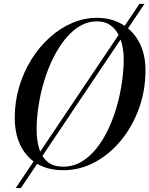

<svg xmlns="http://www.w3.org/2000/svg" viewBox="-20 -850 755 970"><path d="M59.5 100 684.5 -830.5H710L85.5 100ZM300 10Q185 10 119.8 -61.5Q54.5 -133 54.5 -255Q54.5 -337 77 -412Q99.5 -487 139.2 -550.5Q179 -614 231.5 -661Q284 -708 344.8 -734Q405.5 -760 469.5 -760Q541 -760 596.5 -727.8Q652 -695.5 683.5 -636Q715 -576.5 715 -495Q715 -392.5 681.8 -301.2Q648.5 -210 590.8 -140Q533 -70 458.2 -30Q383.5 10 300 10ZM300 -8Q348.5 -8 390 -32Q431.5 -56 465.5 -98Q499.5 -140 525.5 -194.2Q551.5 -248.5 569.2 -309.8Q587 -371 596 -433.8Q605 -496.5 605 -554.5Q605 -585.5 598.2 -618.2Q591.5 -651 576.2 -679Q561 -707 534.8 -724.5Q508.5 -742 469.5 -742Q423.5 -742 383 -718Q342.5 -694 308.8 -652Q275 -610 248.2 -555.8Q221.5 -501.5 203 -440.2Q184.5 -379 174.8 -316.2Q165 -253.5 165 -195.5Q165 -144.5 177 -102Q189 -59.5 218.5 -33.8Q248 -8 300 -8Z"/></svg>

Font: Bodoni Moda SC
Style: Italic
Weight: 400
Italic angle: -13°
Designer: Owen Earl
Foundry: indestructible type
Version: Version 2.005